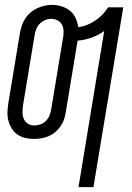

<svg xmlns="http://www.w3.org/2000/svg" viewBox="-20 -560 540 785"><path d="M301 205 406 -433Q382 -416 354 -406Q326 -396 298 -394Q298 -393 297.5 -393Q297 -393 297 -392L249 -102Q247 -87 242 -72.5Q237 -58 228 -44.5Q219 -31 206.5 -20.5Q194 -10 179.5 -3.5Q165 3 149.5 5.5Q134 8 119 8Q101 8 83.5 4Q66 0 52 -9.5Q38 -19 28.5 -34Q19 -49 14.5 -66Q10 -83 10.5 -101Q11 -119 14 -138L62 -428Q65 -443 70 -457.5Q75 -472 84 -485.5Q93 -499 105.5 -509.5Q118 -520 132.5 -526.5Q147 -533 162 -536.5Q177 -540 193 -540Q213 -540 232 -534Q251 -528 266 -516Q281 -504 289 -486.5Q297 -469 300 -449Q318 -451 335.5 -458Q353 -465 369 -475.5Q385 -486 398.5 -500Q412 -514 422 -530H484L362 205ZM121 -47Q133 -47 145.5 -51.5Q158 -56 167.5 -65.5Q177 -75 182 -87Q187 -99 189 -111L237 -401Q240 -416 240 -430.5Q240 -445 234.5 -457Q229 -469 216.5 -476Q204 -483 190 -483Q177 -483 165 -478Q153 -473 143.5 -464Q134 -455 129 -443Q124 -431 122 -419L74 -129Q72 -114 72 -100Q72 -86 77.5 -73.5Q83 -61 94.5 -54Q106 -47 121 -47Z"/></svg>

Font: Iosevka Curly Light Oblique
Style: Regular
Weight: 300
Italic angle: -9°
Monospace: yes
Designer: Belleve Invis
Foundry: Belleve Invis
Version: Version 11.1.0; ttfautohint (v1.8.3)